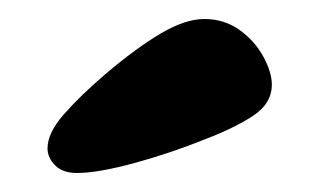

<svg xmlns="http://www.w3.org/2000/svg" viewBox="-20 -825 336 202"><path d="M30 -669Q30 -685 47 -704.5Q64 -724 92 -748Q124 -775 149.5 -790Q175 -805 195 -805Q216 -805 232 -793.5Q248 -782 257 -765.5Q266 -749 266 -736Q266 -716 246 -703Q226 -690 197 -679Q160 -664 121.5 -653.5Q83 -643 61 -643Q46 -643 38 -651Q30 -659 30 -669Z"/></svg>

Font: DynaPuff Condensed Medium
Style: Regular
Weight: 500
Width: 3
Designer: Toshi Omagari, Jennifer Daniel
Foundry: Google Fonts
Version: Version 2.000; ttfautohint (v1.8.4.7-5d5b)